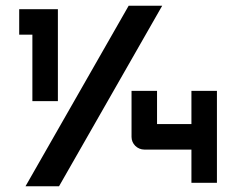

<svg xmlns="http://www.w3.org/2000/svg" viewBox="-20 -656 830 670"><path d="M429 -636 69 -6H186L546 -636ZM182 -303H93V-535H47V-624H182ZM737 -18H648V-339H737ZM737 -134H484C459 -134 439 -154 439 -178V-339H528V-223H737Z"/></svg>

Font: Audiowide
Style: Regular
Weight: 400
Designer: Astigmatic (AOETI)
Foundry: Astigmatic (AOETI)
Version: Version 1.002